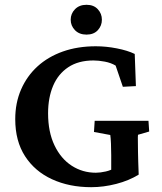

<svg xmlns="http://www.w3.org/2000/svg" viewBox="-20 -776 679 805"><path d="M362.3 8.8Q270.5 8.8 198.2 -24.4Q126 -57.6 85 -121.1Q43.9 -184.6 43.9 -276.4Q43.9 -344.7 68.4 -400.9Q92.8 -457 137.2 -497.6Q181.6 -538.1 243.7 -560.1Q305.7 -582 381.8 -582Q424.8 -582 469.7 -573.2Q514.6 -564.5 544.9 -549.8L549.8 -415L495.1 -412.1L464.8 -501Q445.3 -512.7 419.4 -517.6Q393.6 -522.5 372.1 -522.5Q308.6 -522.5 266.1 -494.1Q223.6 -465.8 202.6 -416Q181.6 -366.2 181.6 -300.8Q181.6 -222.7 208.5 -166.5Q235.4 -110.4 280.8 -81.1Q326.2 -51.8 381.8 -51.8Q400.4 -51.8 423.8 -57.1Q447.3 -62.5 465.8 -75.2L446.3 -21.5V-125Q446.3 -149.4 445.3 -173.3Q444.3 -197.3 442.4 -210L374 -222.7L377 -269.5H602.5L605.5 -224.6L558.6 -210.9Q557.6 -204.1 558.1 -183.6Q558.6 -163.1 558.6 -138.7Q558.6 -119.1 559.6 -97.2Q560.5 -75.2 561.5 -43.9Q520.5 -18.6 467.3 -4.9Q414.1 8.8 362.3 8.8ZM342.8 -630.9Q312.5 -630.9 294.4 -649.4Q276.4 -668 276.4 -693.4Q276.4 -718.8 294.4 -737.3Q312.5 -755.9 342.8 -755.9Q373 -755.9 390.1 -737.3Q407.2 -718.8 407.2 -693.4Q407.2 -668 390.1 -649.4Q373 -630.9 342.8 -630.9Z"/></svg>

Font: Crimson Pro SemiBold
Style: Regular
Weight: 600
Designer: Jacques Le Bailly
Foundry: Baron von Fonthausen
Version: Version 1.003